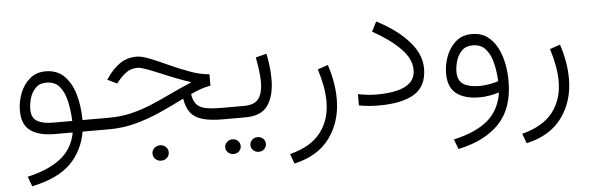

<svg xmlns="http://www.w3.org/2000/svg" viewBox="-46 -585 3051 994"><g transform="rotate(-5 1479.0 -88.0)"><path d="M205.6 -327.6Q264.2 -327.6 301.3 -291.5Q338.4 -255.4 356.2 -194.6Q374 -133.8 374.5 -59.6H447.3V0H369.6Q353 97.2 287.8 163.6Q222.7 230 85.4 259.3L66.4 208Q174.8 183.6 238.5 134.3Q302.2 85 318.4 0H226.1Q142.6 0 99.1 -32Q55.7 -64 55.7 -135.3Q55.7 -182.1 72.8 -226.3Q89.8 -270.5 123.3 -299.1Q156.7 -327.6 205.6 -327.6ZM221.2 -59.6H321.3Q318.8 -116.7 307.9 -164.3Q296.9 -211.9 272.5 -240.5Q248 -269 204.1 -269Q169.4 -269 148.7 -248Q127.9 -227.1 118.9 -196.8Q109.9 -166.5 109.9 -138.2Q109.9 -94.2 138.9 -76.9Q168 -59.6 221.2 -59.6Z M720.2 145.5Q720.2 128.9 732.4 117.2Q744.6 105.5 762.7 105.5Q780.3 105.5 792.5 116.9Q804.7 128.4 804.7 145.5Q804.7 162.1 792.5 173.8Q780.3 185.5 762.7 185.5Q744.6 185.5 732.4 173.8Q720.2 162.1 720.2 145.5ZM1049.8 -238.3V-179.2Q1003.4 -171.9 946.3 -144.5Q951.7 -106.9 969.2 -88.9Q986.8 -70.8 1019.3 -65.2Q1051.8 -59.6 1100.6 -59.6H1128.9V0H1099.6Q1033.2 0 992.7 -12Q952.1 -23.9 931.4 -51.3Q910.6 -78.6 903.3 -124.5Q838.4 -91.8 774.2 -63.2Q710 -34.7 644.5 -17.3Q579.1 0 509.3 0H427.7V-59.6H510.7Q573.7 -59.6 627.7 -72.5Q681.6 -85.4 732.9 -106.7Q784.2 -127.9 837.9 -153.8Q891.6 -179.7 953.6 -205.6Q912.1 -218.8 870.4 -235.4Q828.6 -252 791 -267.8Q753.4 -283.7 724.9 -293.9Q696.3 -304.2 681.2 -304.2Q646.5 -304.2 622.3 -285.9Q598.1 -267.6 578.6 -243.2L569.8 -232.4L520.5 -256.3L526.4 -265.1Q556.6 -310.1 594.2 -336.2Q631.8 -362.3 681.6 -362.3Q708.5 -362.3 751.5 -345Q794.4 -327.6 845.9 -304Q897.5 -280.3 950.2 -261.2Q1002.9 -242.2 1049.8 -238.3Z M1108.4 -59.6H1214.4Q1270.5 -59.6 1291.3 -90.8Q1312 -122.1 1312 -174.3Q1312 -202.6 1307.4 -237.1Q1302.7 -271.5 1296.4 -304.2L1353 -318.8Q1367.7 -248.5 1367.7 -185.1Q1367.7 -101.1 1333.7 -50.5Q1299.8 0 1215.3 0H1108.4ZM1229 145.5Q1229 129.9 1240.7 118.7Q1252.4 107.4 1269.5 107.4Q1286.6 107.4 1298.1 118.4Q1309.6 129.4 1309.6 145.5Q1309.6 161.6 1298.1 172.6Q1286.6 183.6 1269.5 183.6Q1252.4 183.6 1240.7 172.4Q1229 161.1 1229 145.5ZM1098.1 145.5Q1098.1 129.9 1109.9 118.7Q1121.6 107.4 1138.7 107.4Q1155.8 107.4 1167.2 118.4Q1178.7 129.4 1178.7 145.5Q1178.7 161.6 1167.2 172.6Q1155.8 183.6 1138.7 183.6Q1121.6 183.6 1109.9 172.4Q1098.1 161.1 1098.1 145.5Z M1448.2 260.3 1429.7 209.5Q1539.1 181.6 1590.1 115.5Q1641.1 49.3 1641.1 -44.9Q1641.1 -84 1633.3 -126.5Q1625.5 -168.9 1610.8 -214.8L1664.6 -232.9Q1695.3 -140.1 1695.3 -53.7Q1695.3 63 1633.5 147.9Q1571.8 232.9 1448.2 260.3Z M1902.8 -58.6Q1961.4 -58.6 2007.1 -68.8Q2052.7 -79.1 2078.6 -103.5Q2104.5 -127.9 2104.5 -170.4Q2104.5 -227.1 2050.5 -281.5Q1996.6 -335.9 1907.7 -384.8L1933.6 -435.5Q2038.6 -381.3 2098.9 -313.7Q2159.2 -246.1 2159.2 -171.9Q2159.2 -80.1 2095.2 -40.5Q2031.2 -1 1910.2 -1Q1856 -1 1806.6 -10.3V-68.8Q1860.8 -58.6 1902.8 -58.6Z M2589.4 -68.8Q2589.4 71.8 2514.9 150.9Q2440.4 230 2300.3 259.3L2281.2 208Q2399.9 181.2 2460.7 127.9Q2521.5 74.7 2534.7 -14.2Q2512.2 -7.3 2485.8 -2.4Q2459.5 2.4 2434.1 2.4Q2356 2.4 2313.2 -30.3Q2270.5 -63 2270.5 -135.3Q2270.5 -182.1 2287.6 -226.3Q2304.7 -270.5 2338.1 -299.1Q2371.6 -327.6 2420.9 -327.6Q2467.8 -327.6 2500 -304.4Q2532.2 -281.2 2552 -243.2Q2571.8 -205.1 2580.6 -159.4Q2589.4 -113.8 2589.4 -68.8ZM2436.5 -56.2Q2461.4 -56.2 2486.8 -60.8Q2512.2 -65.4 2535.6 -72.3Q2533.7 -121.6 2522.9 -166.7Q2512.2 -211.9 2487.5 -240.5Q2462.9 -269 2419.9 -269Q2384.8 -269 2363.8 -248Q2342.8 -227.1 2333.7 -196.8Q2324.7 -166.5 2324.7 -138.2Q2324.7 -93.3 2354.7 -74.7Q2384.8 -56.2 2436.5 -56.2Z M2654.8 260.3 2636.2 209.5Q2745.6 181.6 2796.6 115.5Q2847.7 49.3 2847.7 -44.9Q2847.7 -84 2839.8 -126.5Q2832 -168.9 2817.4 -214.8L2871.1 -232.9Q2901.9 -140.1 2901.9 -53.7Q2901.9 63 2840.1 147.9Q2778.3 232.9 2654.8 260.3Z"/></g></svg>

Font: Vazirmatn RD UI FD ExtraLight
Style: Regular
Weight: 200
Designer: Saber Rastikerdar
Foundry: Saber Rastikerdar
Version: Version 33.003